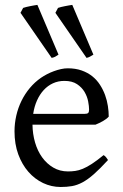

<svg xmlns="http://www.w3.org/2000/svg" viewBox="-20 -747 502 782"><path d="M242.2 -417.5Q216.8 -417.5 195.6 -407.7Q174.3 -397.9 158 -380.1Q141.6 -362.3 130.6 -337.6Q119.6 -313 115.2 -283.2H324.2Q335.4 -283.2 339.1 -286.9Q342.8 -290.5 342.8 -300.8Q342.8 -314 339.1 -333.7Q335.4 -353.5 324.5 -372.3Q313.5 -391.1 293.7 -404.3Q273.9 -417.5 242.2 -417.5ZM422.9 -272Q414.1 -262.2 399.4 -253.9Q384.8 -245.6 369.1 -239.3H112.3Q112.8 -201.2 122.8 -166.7Q132.8 -132.3 151.6 -106.2Q170.4 -80.1 197 -64.5Q223.6 -48.8 256.8 -48.8Q272 -48.8 286.4 -50.8Q300.8 -52.7 317.4 -59.6Q334 -66.4 354.2 -79.6Q374.5 -92.8 401.9 -115.2Q408.2 -111.8 412.8 -105.5Q417.5 -99.1 419.9 -95.2Q387.2 -59.6 362.5 -37.8Q337.9 -16.1 316.2 -4.4Q294.4 7.3 273.2 11Q252 14.6 227.1 14.6Q189.5 14.6 155.5 -1.5Q121.6 -17.6 95.7 -47.1Q69.8 -76.7 54.4 -118.4Q39.1 -160.2 39.1 -211.9Q39.1 -244.6 46.4 -276.4Q53.7 -308.1 67.6 -336.4Q81.5 -364.7 101.6 -388.7Q121.6 -412.6 147 -430.2Q157.7 -437.5 171.1 -444.6Q184.6 -451.7 199.2 -457Q213.9 -462.4 228.3 -465.6Q242.7 -468.8 255.9 -468.8Q287.6 -468.8 312.5 -460Q337.4 -451.2 356 -436.3Q374.5 -421.4 387.2 -401.6Q399.9 -381.8 408 -359.9Q416 -337.9 419.4 -315.2Q422.9 -292.5 422.9 -272ZM63.5 -694.8 74.2 -714.8Q79.6 -716.8 86.9 -718.5Q94.2 -720.2 102.3 -721.9Q110.4 -723.6 118.4 -724.9Q126.5 -726.1 132.3 -727.1L218.3 -524.4Q209.5 -518.6 204.6 -515.9Q199.7 -513.2 190.4 -511.2ZM205.6 -694.8 216.3 -714.8Q221.2 -716.8 228.8 -718.5Q236.3 -720.2 244.4 -721.9Q252.4 -723.6 260.5 -724.9Q268.6 -726.1 274.4 -727.1L360.4 -524.4Q350.6 -518.6 345.7 -515.9Q340.8 -513.2 332.5 -511.2Z"/></svg>

Font: Gentium Plus
Style: Regular
Weight: 400
Designer: J. Victor Gaultney, Annie Olsen, Iska Routamaa
Foundry: SIL International
Version: Version 1.510